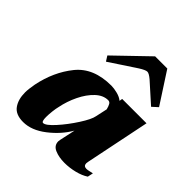

<svg xmlns="http://www.w3.org/2000/svg" viewBox="-208 -914 1071 1071"><g transform="rotate(45 327.5 -378.0)"><path d="M212 -583 404 -768H500L620 -583L587 -553L472 -656Q447 -677 434 -677Q420 -677 387 -656L231 -553ZM33 -113Q33 -138 41 -182Q66 -305 136.5 -392.5Q207 -480 347 -480Q368 -480 395.5 -473Q423 -466 439 -452L442 -470H634L556 -89Q554 -79 554 -75Q554 -53 577 -53Q586 -53 599.5 -56.5Q613 -60 620 -61L613 -28Q586 -10 546 0Q506 10 466 10Q422 10 389.5 -4Q357 -18 357 -51Q357 -55 359 -65L379 -157Q341 -91 274.5 -39.5Q208 12 142 12Q83 12 58 -23Q33 -58 33 -113ZM407 -299 422 -368Q417 -388 410.5 -399Q404 -410 392 -410Q353 -410 318.5 -377.5Q284 -345 259 -293.5Q234 -242 223 -186Q219 -171 216 -145.5Q213 -120 213 -99Q213 -63 225 -63Q245 -63 286.5 -109Q328 -155 365 -212.5Q402 -270 407 -299Z"/></g></svg>

Font: Taviraj Black
Style: Italic
Weight: 900
Italic angle: -12°
Designer: Katatrad Team
Foundry: CadsonDemak
Version: Version 1.001